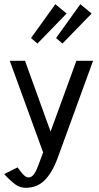

<svg xmlns="http://www.w3.org/2000/svg" viewBox="-25 -732 475 922"><path d="M0 0ZM415 -522.9ZM360.8 -711.9 415 -667 274.9 -522.9 244.1 -549.3ZM240.7 -711.9 294.9 -667 154.8 -522.9 124 -549.3ZM0 0ZM98.1 169.9Q71.3 169.9 48.8 153.8Q26.4 137.7 -4.9 104L59.1 71.8Q82 103 92.5 111.6Q103 120.1 112.8 120.1Q132.3 120.1 148.4 87.4Q155.3 73.7 173.8 22L182.1 0L22 -439.9H95.2L217.8 -100.1L341.8 -439.9H421.9L252.9 23.9Q226.6 96.2 189.9 133.1Q153.3 169.9 98.1 169.9Z"/></svg>

Font: Pfennig
Style: Medium
Weight: 500
Version: Version 20120410 ; ttfautohint (v0.8)